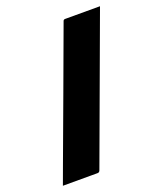

<svg xmlns="http://www.w3.org/2000/svg" viewBox="-158 -852 916 1083"><g transform="rotate(-20 300.0 -310.0)"><path d="M573 -750Q493 -533 413 -315.5Q333 -98 253 119Q249 130 238 130H30Q40 103 50 75.5Q60 48 70 21Q141 -170 211.5 -361.5Q282 -553 352 -743Q355 -750 364 -750Z"/></g></svg>

Font: Recursive Sn Lnr St XBk
Style: Regular
Weight: 1000
Version: Version 1.079;hotconv 1.0.112;makeotfexe 2.5.65598; ttfautoh